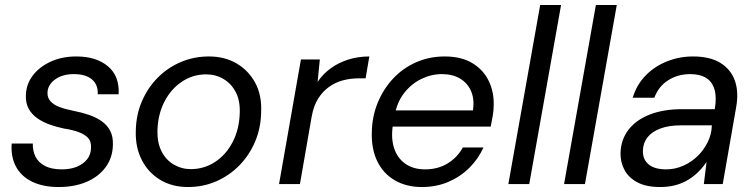

<svg xmlns="http://www.w3.org/2000/svg" viewBox="-20 -740 3039 772"><path d="M216 12Q153 12 109 -9.5Q65 -31 44 -70.5Q23 -110 27 -163H112Q111 -135 122 -111.5Q133 -88 159.5 -73.5Q186 -59 229 -59Q264 -59 290 -70Q316 -81 331 -100.5Q346 -120 346 -147Q347 -171 334.5 -185Q322 -199 297 -208.5Q272 -218 238 -223Q209 -229 180.5 -239Q152 -249 130 -264.5Q108 -280 95.5 -302.5Q83 -325 84 -356Q85 -401 111.5 -436Q138 -471 183.5 -492Q229 -513 287 -513Q367 -513 414 -473.5Q461 -434 457 -361H373Q375 -399 350 -420.5Q325 -442 277 -442Q231 -442 201.5 -420.5Q172 -399 171 -368Q170 -348 182.5 -333.5Q195 -319 218.5 -310Q242 -301 277 -294Q309 -288 338 -278Q367 -268 389 -252.5Q411 -237 423 -214Q435 -191 434 -158Q433 -106 404.5 -67.5Q376 -29 327.5 -8.5Q279 12 216 12Z M736 12Q672 12 624 -17Q576 -46 550 -97Q524 -148 526 -213Q527 -278 550.5 -332.5Q574 -387 614 -427.5Q654 -468 707 -490.5Q760 -513 820 -513Q884 -513 932 -484.5Q980 -456 1006.5 -406.5Q1033 -357 1030 -290Q1029 -225 1005.5 -170Q982 -115 942 -74.5Q902 -34 849.5 -11Q797 12 736 12ZM747 -60Q801 -60 845 -89Q889 -118 915.5 -169Q942 -220 944 -285Q946 -335 928 -369.5Q910 -404 878.5 -422.5Q847 -441 809 -441Q756 -441 712 -412Q668 -383 641.5 -332Q615 -281 613 -215Q612 -166 629.5 -131.5Q647 -97 678.5 -78.5Q710 -60 747 -60Z M1102 0 1190 -501H1266L1257 -411Q1279 -443 1310 -465.5Q1341 -488 1380.5 -500.5Q1420 -513 1465 -513L1450 -425H1423Q1389 -425 1359 -417Q1329 -409 1303.5 -391Q1278 -373 1259.5 -344Q1241 -315 1233 -270L1186 0Z M1676 12Q1614 12 1567.5 -15Q1521 -42 1497 -91.5Q1473 -141 1475 -208Q1476 -272 1499 -327.5Q1522 -383 1561 -424.5Q1600 -466 1653 -489.5Q1706 -513 1768 -513Q1835 -513 1879.5 -486Q1924 -459 1945.5 -414Q1967 -369 1965 -314Q1965 -296 1961 -273Q1957 -250 1953 -231H1540L1551 -296H1882Q1888 -343 1873.5 -375Q1859 -407 1829 -424.5Q1799 -442 1757 -442Q1714 -442 1674 -422.5Q1634 -403 1605 -366Q1576 -329 1566 -273L1561 -245Q1551 -190 1563.5 -148Q1576 -106 1608.5 -82.5Q1641 -59 1689 -59Q1741 -59 1780 -83Q1819 -107 1841 -147H1924Q1903 -101 1867.5 -65.5Q1832 -30 1783.5 -9Q1735 12 1676 12Z M2024 0 2152 -720H2236L2108 0Z M2248 0 2376 -720H2460L2332 0Z M2634 12Q2578 12 2542.5 -7Q2507 -26 2490.5 -57.5Q2474 -89 2475 -126Q2477 -180 2508 -219.5Q2539 -259 2594 -280Q2649 -301 2722 -301H2854Q2862 -349 2853 -380Q2844 -411 2819.5 -426.5Q2795 -442 2755 -442Q2706 -442 2667 -417.5Q2628 -393 2611 -347H2524Q2540 -400 2576.5 -437Q2613 -474 2662.5 -493.5Q2712 -513 2766 -513Q2834 -513 2876 -487.5Q2918 -462 2934.5 -416.5Q2951 -371 2940 -309L2886 0H2810L2821 -89Q2807 -68 2788.5 -49.5Q2770 -31 2747 -17Q2724 -3 2696 4.5Q2668 12 2634 12ZM2659 -59Q2694 -59 2727 -73.5Q2760 -88 2785 -112.5Q2810 -137 2825.5 -168.5Q2841 -200 2842 -233V-236H2717Q2670 -236 2636 -223.5Q2602 -211 2584 -188.5Q2566 -166 2565 -135Q2564 -99 2588 -79Q2612 -59 2659 -59Z"/></svg>

Font: DM Sans 18pt
Style: Italic
Weight: 400
Italic angle: -10°
Designer: Colophon Foundry, Jonny Pinhorn
Foundry: Colophon Foundry
Version: Version 4.004;gftools[0.9.30]